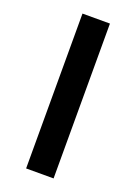

<svg xmlns="http://www.w3.org/2000/svg" viewBox="-129 -708 540 762"><g transform="rotate(20 141.0 -327.0)"><path d="M83 0V-654H199V0Z"/></g></svg>

Font: Source Sans 3 SemiBold
Style: Regular
Weight: 600
Designer: Paul D. Hunt
Foundry: Adobe
Version: Version 3.046;hotconv 1.0.118;makeotfexe 2.5.65603